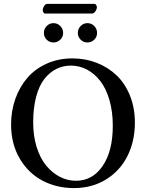

<svg xmlns="http://www.w3.org/2000/svg" viewBox="-20 -959 751 989"><path d="M345.2 -621.1Q305.2 -621.1 271 -604.2Q236.8 -587.4 209.5 -553.5Q182.1 -519.5 166.5 -461.7Q150.9 -403.8 150.9 -328.1Q150.9 -258.8 168.9 -201.2Q187 -143.6 217.8 -106.2Q248.5 -68.8 288.1 -48.3Q327.6 -27.8 371.1 -27.8Q456.5 -27.8 508.8 -104.2Q561 -180.7 561 -311Q561 -384.3 543.7 -443.8Q526.4 -503.4 496.6 -541.7Q466.8 -580.1 428 -600.6Q389.2 -621.1 345.2 -621.1ZM674.8 -327.1Q674.8 -232.4 637 -156.2Q599.1 -80.1 527.1 -35.2Q455.1 9.8 360.8 9.8Q271.5 9.8 198.7 -28.6Q126 -66.9 81.5 -142.3Q37.1 -217.8 37.1 -317.9Q37.1 -387.2 58.8 -449Q80.6 -510.7 120.4 -557.4Q160.2 -604 220.5 -631.1Q280.8 -658.2 353 -658.2Q419.9 -658.2 478.5 -635.3Q537.1 -612.3 580.8 -570.6Q624.5 -528.8 649.7 -465.8Q674.8 -402.8 674.8 -327.1ZM206.1 -789.1Q206.1 -810.1 220.5 -825Q234.9 -839.8 255.9 -839.8Q275.9 -839.8 290.5 -825Q305.2 -810.1 305.2 -789.1Q305.2 -769 290.5 -754.6Q275.9 -740.2 255.9 -740.2Q234.9 -740.2 220.5 -754.6Q206.1 -769 206.1 -789.1ZM454.1 -889.2H212.9Q207 -889.2 203.6 -895Q200.2 -900.9 200.2 -907.2Q200.2 -917 207.3 -928Q214.4 -939 223.1 -939H464.8Q471.7 -939 475.3 -933.3Q479 -927.7 479 -921.9Q479 -911.6 471.2 -900.4Q463.4 -889.2 454.1 -889.2ZM380.9 -789.1Q380.9 -810.1 395.5 -825Q410.2 -839.8 430.2 -839.8Q451.2 -839.8 465.6 -825Q480 -810.1 480 -789.1Q480 -769 465.6 -754.6Q451.2 -740.2 430.2 -740.2Q410.2 -740.2 395.5 -754.6Q380.9 -769 380.9 -789.1Z"/></svg>

Font: Common Serif Medium
Style: Regular
Weight: 500
Designer: Philipp H. Poll, Khaled Hosny
Foundry: Stefan Peev, Context Ltd.
Version: Version 1.026